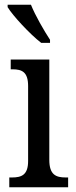

<svg xmlns="http://www.w3.org/2000/svg" viewBox="-20 -786 318 806"><path d="M153 -606H190V-619C165 -657 128 -721 110 -766H12V-756C33 -721 106 -642 153 -606ZM19 0H266V-41H256C215 -41 187 -52 187 -115V-536H25V-495H33C72 -495 98 -484 98 -425V-110C98 -51 70 -41 30 -41H19Z"/></svg>

Font: Noto Serif Ethiopic Cn
Style: Regular
Weight: 400
Width: 3
Designer: Monotype Design Team
Foundry: Monotype Imaging Inc.
Version: Version 2.102